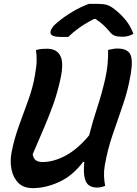

<svg xmlns="http://www.w3.org/2000/svg" viewBox="-20 -960 710 993"><path d="M150 13Q102 13 75 -14Q48 -41 39.5 -84Q31 -127 40 -173Q53 -240 77.5 -308Q102 -376 126.5 -443Q151 -510 161 -573Q169 -617 169.5 -647Q170 -677 166 -701Q183 -706 196.5 -707Q210 -708 223 -708Q274 -708 292.5 -670.5Q311 -633 292 -549Q278 -484 257 -424.5Q236 -365 209 -302Q182 -239 149 -162Q153 -140 165.5 -131Q178 -122 200 -122Q257 -122 319 -155Q381 -188 441 -260Q459 -331 483 -404Q507 -477 524 -551.5Q541 -626 539 -702Q554 -705 564.5 -707Q575 -709 588 -709Q637 -709 653 -680.5Q669 -652 656 -576Q642 -494 615.5 -417Q589 -340 562.5 -263Q536 -186 522 -105Q517 -77 518 -49.5Q519 -22 524 1Q512 6 502 8Q492 10 481 10Q458 10 441.5 -0.5Q425 -11 418 -39.5Q411 -68 416 -123H410Q356 -51 286 -19Q216 13 150 13ZM440 -940H487Q514 -940 533 -934.5Q552 -929 575 -910Q605 -887 630.5 -855.5Q656 -824 670 -785Q655 -777 642 -773.5Q629 -770 610 -770Q589 -770 574.5 -775Q560 -780 548 -795Q534 -812 517.5 -828Q501 -844 474 -862H466Q418 -837 386 -813.5Q354 -790 333 -769H298Q262 -769 250.5 -776.5Q239 -784 241 -796Q243 -806 251.5 -818.5Q260 -831 279 -846Q314 -875 355 -899.5Q396 -924 440 -940Z"/></svg>

Font: Recursive Sn Csl St SmB
Style: Italic
Weight: 600
Italic angle: -15°
Version: Version 1.079;hotconv 1.0.112;makeotfexe 2.5.65598; ttfautoh